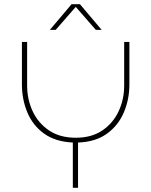

<svg xmlns="http://www.w3.org/2000/svg" viewBox="-20 -900 725 920"><path d="M329 0V-217Q245 -221 191 -260Q137 -299 111 -361.5Q85 -424 85 -496V-699H110V-490Q110 -424 136.5 -367Q163 -310 215 -275Q267 -240 343 -240Q419 -240 470.5 -275Q522 -310 548.5 -367Q575 -424 575 -490V-699H600V-496Q600 -424 573.5 -361.5Q547 -299 492.5 -259.5Q438 -220 354 -217V0ZM219 -757 323 -880H363L467 -757H439L343 -867L247 -757Z"/></svg>

Font: MuseoModerno Thin Thin
Style: Regular
Weight: 250
Version: Version 1.003